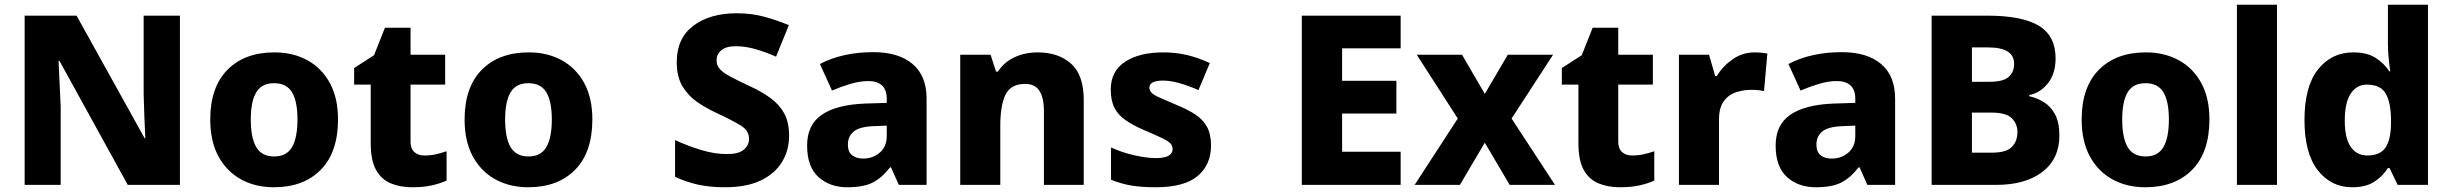

<svg xmlns="http://www.w3.org/2000/svg" viewBox="-20 -780 10336 810"><path d="M739 0H519L231 -523H227Q229 -480 231.5 -427.5Q234 -375 236 -330V0H84V-714H303L590 -197H593Q591 -240 589 -289.5Q587 -339 586 -383V-714H739Z M1406 -276Q1406 -138 1333.5 -64Q1261 10 1135 10Q1057 10 996.5 -23.5Q936 -57 901.5 -120.5Q867 -184 867 -276Q867 -412 939.5 -485.5Q1012 -559 1138 -559Q1216 -559 1276.5 -526Q1337 -493 1371.5 -430Q1406 -367 1406 -276ZM1038 -276Q1038 -199 1061 -159.5Q1084 -120 1137 -120Q1189 -120 1212 -159.5Q1235 -199 1235 -276Q1235 -352 1212 -390.5Q1189 -429 1136 -429Q1084 -429 1061 -390.5Q1038 -352 1038 -276Z M1771 -124Q1796 -124 1818.5 -129Q1841 -134 1864 -142V-18Q1837 -6 1802 2Q1767 10 1719 10Q1668 10 1628.5 -6.5Q1589 -23 1566.5 -63Q1544 -103 1544 -176V-423H1474V-493L1558 -547L1604 -663H1712V-549H1858V-423H1712V-182Q1712 -153 1728 -138.5Q1744 -124 1771 -124Z M2479 -276Q2479 -138 2406.5 -64Q2334 10 2208 10Q2130 10 2069.5 -23.5Q2009 -57 1974.5 -120.5Q1940 -184 1940 -276Q1940 -412 2012.5 -485.5Q2085 -559 2211 -559Q2289 -559 2349.5 -526Q2410 -493 2444.5 -430Q2479 -367 2479 -276ZM2111 -276Q2111 -199 2134 -159.5Q2157 -120 2210 -120Q2262 -120 2285 -159.5Q2308 -199 2308 -276Q2308 -352 2285 -390.5Q2262 -429 2209 -429Q2157 -429 2134 -390.5Q2111 -352 2111 -276Z M3309 -207Q3309 -146 3279 -96.5Q3249 -47 3189 -18.5Q3129 10 3038 10Q2975 10 2925 -1Q2875 -12 2828 -34V-189Q2882 -164 2938.5 -147Q2995 -130 3047 -130Q3096 -130 3118 -148.5Q3140 -167 3140 -195Q3140 -229 3105 -250.5Q3070 -272 3006 -302Q2964 -321 2924.5 -347.5Q2885 -374 2860 -414.5Q2835 -455 2835 -518Q2835 -618 2904.5 -671Q2974 -724 3089 -724Q3151 -724 3204 -709.5Q3257 -695 3308 -674L3254 -541Q3206 -562 3164.5 -573.5Q3123 -585 3084 -585Q3043 -585 3023 -568Q3003 -551 3003 -525Q3003 -504 3017 -488.5Q3031 -473 3061 -457Q3091 -441 3140 -418Q3193 -394 3231 -366Q3269 -338 3289 -300.5Q3309 -263 3309 -207Z M3664 -560Q3771 -560 3830 -510Q3889 -460 3889 -364V0H3772L3739 -74H3735Q3700 -29 3661 -9.5Q3622 10 3554 10Q3481 10 3433 -33Q3385 -76 3385 -166Q3385 -253 3446.5 -295.5Q3508 -338 3627 -343L3721 -346V-362Q3721 -402 3700.5 -420Q3680 -438 3644 -438Q3608 -438 3569 -426.5Q3530 -415 3490 -398L3439 -510Q3484 -534 3541 -547Q3598 -560 3664 -560ZM3670 -248Q3607 -246 3582 -225.5Q3557 -205 3557 -170Q3557 -139 3575 -125Q3593 -111 3621 -111Q3663 -111 3692 -136.5Q3721 -162 3721 -206V-250Z M4358 -559Q4445 -559 4498.5 -511.5Q4552 -464 4552 -358V0H4384V-311Q4384 -368 4365 -397Q4346 -426 4305 -426Q4244 -426 4222 -380.5Q4200 -335 4200 -250V0H4031V-549H4159L4182 -478H4190Q4216 -518 4260 -538.5Q4304 -559 4358 -559Z M5089 -166Q5089 -85 5032.5 -37.5Q4976 10 4856 10Q4798 10 4754.5 3Q4711 -4 4667 -22V-158Q4715 -136 4767 -124.5Q4819 -113 4855 -113Q4893 -113 4910 -123Q4927 -133 4927 -151Q4927 -164 4918.5 -174Q4910 -184 4884.5 -196.5Q4859 -209 4809 -230Q4760 -251 4728.5 -273Q4697 -295 4681.5 -325.5Q4666 -356 4666 -402Q4666 -480 4726.5 -519.5Q4787 -559 4887 -559Q4940 -559 4987 -548Q5034 -537 5084 -514L5036 -400Q4995 -418 4956.5 -429Q4918 -440 4887 -440Q4829 -440 4829 -410Q4829 -399 4837.5 -389.5Q4846 -380 4870.5 -369Q4895 -358 4942 -338Q4989 -319 5022 -297.5Q5055 -276 5072 -245Q5089 -214 5089 -166Z M5889 0H5472V-714H5889V-576H5642V-439H5871V-301H5642V-140H5889Z M6130 -280 5957 -549H6148L6244 -384L6341 -549H6532L6357 -280L6540 0H6349L6244 -178L6139 0H5948Z M6866 -124Q6891 -124 6913.5 -129Q6936 -134 6959 -142V-18Q6932 -6 6897 2Q6862 10 6814 10Q6763 10 6723.5 -6.5Q6684 -23 6661.5 -63Q6639 -103 6639 -176V-423H6569V-493L6653 -547L6699 -663H6807V-549H6953V-423H6807V-182Q6807 -153 6823 -138.5Q6839 -124 6866 -124Z M7382 -559Q7395 -559 7411 -557.5Q7427 -556 7436 -554L7422 -396Q7413 -398 7399 -399.5Q7385 -401 7368 -401Q7336 -401 7304.5 -391Q7273 -381 7252.5 -353.5Q7232 -326 7232 -275V0H7063V-549H7190L7216 -459H7223Q7247 -500 7289 -529.5Q7331 -559 7382 -559Z M7750 -560Q7857 -560 7916 -510Q7975 -460 7975 -364V0H7858L7825 -74H7821Q7786 -29 7747 -9.5Q7708 10 7640 10Q7567 10 7519 -33Q7471 -76 7471 -166Q7471 -253 7532.5 -295.5Q7594 -338 7713 -343L7807 -346V-362Q7807 -402 7786.5 -420Q7766 -438 7730 -438Q7694 -438 7655 -426.5Q7616 -415 7576 -398L7525 -510Q7570 -534 7627 -547Q7684 -560 7750 -560ZM7756 -248Q7693 -246 7668 -225.5Q7643 -205 7643 -170Q7643 -139 7661 -125Q7679 -111 7707 -111Q7749 -111 7778 -136.5Q7807 -162 7807 -206V-250Z M8363 -714Q8512 -714 8582 -671Q8652 -628 8652 -534Q8652 -469 8619.5 -428.5Q8587 -388 8541 -379V-374Q8573 -367 8602 -349.5Q8631 -332 8649.5 -298Q8668 -264 8668 -208Q8668 -110 8596.5 -55Q8525 0 8401 0H8129V-714ZM8374 -435Q8431 -435 8454 -455.5Q8477 -476 8477 -511Q8477 -580 8367 -580H8299V-435ZM8299 -305V-136H8384Q8444 -136 8467.5 -160Q8491 -184 8491 -223Q8491 -258 8467 -281.5Q8443 -305 8380 -305Z M9301 -276Q9301 -138 9228.5 -64Q9156 10 9030 10Q8952 10 8891.5 -23.5Q8831 -57 8796.5 -120.5Q8762 -184 8762 -276Q8762 -412 8834.5 -485.5Q8907 -559 9033 -559Q9111 -559 9171.5 -526Q9232 -493 9266.5 -430Q9301 -367 9301 -276ZM8933 -276Q8933 -199 8956 -159.5Q8979 -120 9032 -120Q9084 -120 9107 -159.5Q9130 -199 9130 -276Q9130 -352 9107 -390.5Q9084 -429 9031 -429Q8979 -429 8956 -390.5Q8933 -352 8933 -276Z M9586 0H9417V-760H9586Z M9903 10Q9814 10 9758 -62Q9702 -134 9702 -274Q9702 -415 9759 -487Q9816 -559 9908 -559Q9966 -559 10002 -536Q10038 -513 10060 -479H10064Q10061 -497 10057.5 -530.5Q10054 -564 10054 -597V-760H10223V0H10095L10061 -71H10054Q10033 -37 9997 -13.5Q9961 10 9903 10ZM9967 -124Q10021 -124 10043.5 -157Q10066 -190 10067 -257V-272Q10067 -345 10045.5 -384Q10024 -423 9965 -423Q9922 -423 9897 -385Q9872 -347 9872 -271Q9872 -196 9897.5 -160Q9923 -124 9967 -124Z"/></svg>

Font: Noto Sans ExtraBold
Style: Regular
Weight: 800
Designer: Monotype Design Team
Foundry: Monotype Imaging Inc.
Version: Version 2.007